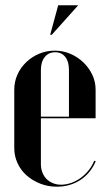

<svg xmlns="http://www.w3.org/2000/svg" viewBox="-20 -695 407 724"><path d="M33.8 -356.5V-137Q33.8 -106.5 46.1 -79.7Q58.4 -52.9 80.4 -33.5Q102.3 -14.1 131.6 -2.6Q160.8 9 193.8 9Q244 9 282.6 -16Q321.2 -41 341 -86.8L335.2 -89Q327.5 -69.5 314.4 -53Q301.2 -36.5 284.4 -24.2Q267.5 -12 248.2 -5.2Q228.9 1.5 210.5 1.5Q193.5 1.5 179.3 -4.4Q165.1 -10.3 155.3 -20.3Q145.5 -30.2 139.9 -44.6Q134.2 -59 134.2 -75.8V-431.5Q134.2 -461.8 148.8 -479.9Q163.2 -498 187.8 -498Q212.2 -498 226.1 -480.4Q240 -462.8 240 -431.5V-255H129V-249H340.5V-357.2Q340.5 -386.9 327.9 -413.3Q315.2 -439.8 294.2 -459.9Q273.2 -480.1 245.4 -492.1Q217.5 -504 186.4 -504Q155.2 -504 127.6 -492.4Q100 -480.8 78.8 -460.5Q57.7 -440.3 45.7 -413.6Q33.8 -386.9 33.8 -356.5ZM175.2 -563.8 275 -675.2H199.5L169.2 -563.8Z"/></svg>

Font: Moniqa Black
Style: Regular
Weight: 900
Designer: Rajesh Rajput
Foundry: Rajesh Rajput
Version: Version 1.000